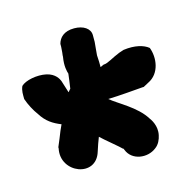

<svg xmlns="http://www.w3.org/2000/svg" viewBox="-65 -572 460 468"><g transform="rotate(-15 164.5 -337.5)"><path d="M-2 -375C3 -360 12 -343 21 -331C34 -310 50 -300 70 -292C66 -284 61 -272 56 -259L48 -240V-237C35 -177 120 -144 138 -205L144 -223C146 -228 148 -233 150 -239C159 -230 196 -200 199 -196L201 -195C201 -194 201 -194 202 -192C213 -163 252 -158 275 -176C285 -183 290 -195 292 -205C297 -228 284 -246 281 -250C260 -284 216 -305 196 -322C227 -323 258 -326 284 -328H287L300 -335C332 -350 336 -390 326 -416C314 -426 292 -432 263 -428L251 -424C233 -417 217 -406 208 -406H207C204 -405 201 -403 198 -402C198 -410 198 -421 197 -432C198 -441 199 -457 200 -465V-482C200 -499 183 -510 160 -510C134 -510 122 -497 118 -482V-475L117 -461C116 -455 116 -451 116 -450C112 -427 116 -413 118 -407C117 -398 115 -383 113 -370C112 -369 109 -366 107 -363C106 -364 105 -370 97 -394C95 -399 88 -414 66 -419C43 -424 13 -418 2 -407C-3 -396 -2 -386 -2 -376Z"/></g></svg>

Font: Stray Cat
Style: ExBlkCn
Weight: 1000
Version: Version 1.0